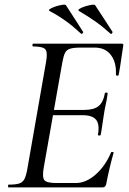

<svg xmlns="http://www.w3.org/2000/svg" viewBox="-20 -815 559 835"><path d="M17 0Q15 0 15 -6Q15 -12 17 -12Q48 -12 63.5 -17Q79 -22 86.5 -37Q94 -52 99 -81L180 -544Q188 -587 177.5 -600Q167 -613 124 -613Q121 -613 121 -619Q121 -625 124 -625H510Q518 -625 516 -616Q513 -598 509.5 -573.5Q506 -549 502.5 -526Q499 -503 496 -489Q495 -485 489.5 -486Q484 -487 484 -490Q487 -543 462.5 -575.5Q438 -608 392 -608H330Q300 -608 284.5 -603Q269 -598 262.5 -584.5Q256 -571 251 -543L170 -85Q163 -44 173 -31.5Q183 -19 226 -19H309Q354 -19 396 -56Q438 -93 463 -152Q464 -155 470 -154Q476 -153 474 -150Q466 -123 457 -85Q448 -47 442 -15Q439 0 426 0ZM418 -229Q417 -225 411 -225.5Q405 -226 406 -230Q414 -274 398 -294Q382 -314 340 -314H178L182 -337H347Q388 -337 408.5 -353.5Q429 -370 436 -409Q437 -413 443 -412.5Q449 -412 448 -407Q444 -378 440 -361Q436 -344 433 -325Q429 -302 426 -279Q423 -256 418 -229ZM460 -669Q427 -699 395 -721.5Q363 -744 324 -767Q317 -771 325.5 -776.5Q334 -782 349.5 -787Q365 -792 378.5 -794Q392 -796 394 -792Q413 -762 431 -735.5Q449 -709 469 -677Q471 -675 467 -670Q463 -665 460 -669ZM332 -669Q300 -699 268.5 -722Q237 -745 196 -767Q189 -771 198 -776.5Q207 -782 222 -787Q237 -792 251 -794Q265 -796 267 -792Q286 -762 303.5 -735.5Q321 -709 341 -677Q343 -675 339.5 -670.5Q336 -666 332 -669Z"/></svg>

Font: Cormorant Medium
Style: Italic
Weight: 500
Italic angle: -10°
Designer: Christian Thalmann (Catharsis Fonts)
Foundry: Catharsis Fonts
Version: Version 4.000